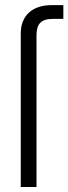

<svg xmlns="http://www.w3.org/2000/svg" viewBox="-20 -748 273 768"><path d="M63 -614.7V0H126V-606.4C126 -653.3 145 -672.4 191.4 -672.4H233.4V-727.5H186C109.4 -727.5 63 -685.1 63 -614.7Z"/></svg>

Font: Raveo Display Display Light
Style: Regular
Weight: 300
Designer: Jakub Foglar, Rasmus Andersson (Inter)
Foundry: Jakubfoglar.com
Version: Version 1.100;Glyphs 3.2.3 (3260)